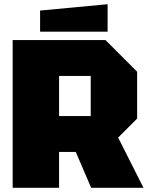

<svg xmlns="http://www.w3.org/2000/svg" viewBox="-20 -890 700 910"><path d="M260 -340H410V-530H260ZM630 -550V-328L540 -238L660 0H412L339 -170H260V0H40V-700H480ZM170 -740V-840L490 -870V-740Z"/></svg>

Font: Tektur Black
Style: Regular
Weight: 900
Designer: Adam Jagosz
Foundry: Adam Jagosz
Version: Version 1.005;gftools[0.9.30]